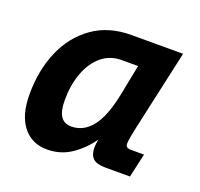

<svg xmlns="http://www.w3.org/2000/svg" viewBox="-101 -648 803 771"><g transform="rotate(20 300.0 -262.0)"><path d="M173 12Q108 12 70 -36Q32 -84 32 -173Q32 -276 67.5 -358Q103 -440 171 -488Q239 -536 335 -536H556L480 -192Q475 -170 471.5 -150Q468 -130 468 -120Q468 -102 490 -102H547L524 0H420Q381 0 365.5 -15Q350 -30 350 -61Q350 -75 354 -96Q322 -50 276.5 -19Q231 12 173 12ZM233 -108Q285 -108 321 -153Q357 -198 377 -297L403 -428H333Q283 -428 247 -397.5Q211 -367 192 -315Q173 -263 173 -200Q173 -152 188 -130Q203 -108 233 -108Z"/></g></svg>

Font: Geist Mono
Style: Bold Italic
Weight: 700
Italic angle: -12°
Monospace: yes
Designer: Basement.studio, Andrés Briganti, Mateo Zaragoza
Foundry: Basement.studio, Vercel, Andrés Briganti, Guido Ferreyra, Mateo Zaragoza
Version: Version 1.500; ttfautohint (v1.8.4.7-5d5b)